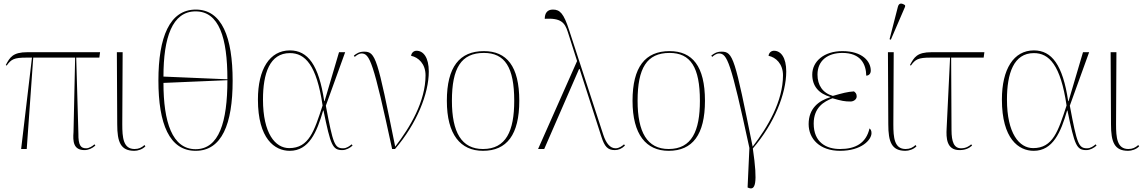

<svg xmlns="http://www.w3.org/2000/svg" viewBox="-20 -825 6339 1063"><path d="M97 0H128L164 -506H396L387 -94C383 -42 386 6 448 6C469 6 490 -3 508 -19L503 -26C492 -16 474 -4 457 -4C428 -4 413 -19 414 -86L402 -506H530L534 -536H132C51 -536 35 -508 12 -465L17 -462C42 -497 58 -506 126 -506H157Z M724 10C743 10 769 2 785 -15L780 -22C764 -8 749 0 725 0C662 0 657 -64 657 -137L659 -536H627L629 -137C629 -38 648 10 724 10Z M1063 10C1208 10 1268 -138 1268 -378C1268 -618 1209 -772 1064 -772C919 -772 857 -619 857 -379C857 -139 918 10 1063 10ZM1239 -386 885 -401C885 -616 933 -762 1063 -762C1193 -762 1239 -616 1239 -386ZM1063 1C933 1 885 -150 885 -366L1239 -381C1239 -150 1193 1 1063 1Z M1584 10C1690 10 1734 -92 1769 -213H1771C1811 -19 1821 6 1876 6C1896 6 1918 -6 1932 -19L1927 -26C1915 -16 1899 -4 1880 -4C1833 -4 1824 -26 1784 -240L1891 -536H1857L1777 -265H1775C1745 -466 1684 -546 1585 -546C1473 -546 1408 -442 1408 -274C1408 -56 1501 10 1584 10ZM1581 -5C1504 -5 1436 -86 1436 -274C1436 -418 1473 -531 1585 -531C1669 -531 1733 -466 1766 -241C1720 -100 1691 -5 1581 -5Z M2151 0H2167C2288 -141 2354 -307 2354 -429C2354 -507 2324 -544 2286 -544C2271 -544 2258 -533 2256 -516C2296 -508 2336 -472 2336 -408C2336 -264 2251 -121 2168 -13C2069 -504 2060 -539 1996 -539C1968 -539 1953 -528 1939 -517L1944 -510C1956 -521 1970 -529 1981 -529C2027 -529 2046 -487 2151 0Z M2654 10C2786 10 2855 -79 2855 -267C2855 -459 2785 -542 2659 -542C2524 -542 2454 -454 2454 -267C2454 -79 2530 10 2654 10ZM2654 0C2535 0 2482 -93 2482 -267C2482 -448 2533 -532 2659 -532C2775 -532 2827 -453 2827 -267C2827 -100 2782 0 2654 0Z M2959 0H2993L3186 -443H3189L3310 -67C3327 -14 3344 6 3384 6C3403 6 3422 -1 3440 -19L3435 -26C3425 -17 3408 -4 3388 -4C3359 -4 3336 -30 3320 -79L3131 -658C3101 -751 3080 -772 3041 -772C3010 -772 2996 -752 2996 -721C3085 -726 3107 -701 3124 -647L3175 -487Z M3682 10C3814 10 3883 -79 3883 -267C3883 -459 3813 -542 3687 -542C3552 -542 3482 -454 3482 -267C3482 -79 3558 10 3682 10ZM3682 0C3563 0 3510 -93 3510 -267C3510 -448 3561 -532 3687 -532C3803 -532 3855 -453 3855 -267C3855 -100 3810 0 3682 0Z M4124 215C4161 230 4177 196 4148 -3C4267 -141 4333 -307 4333 -429C4333 -507 4303 -544 4265 -544C4250 -544 4237 -533 4235 -516C4275 -508 4315 -472 4315 -408C4315 -264 4230 -121 4147 -13C4048 -504 4039 -539 3975 -539C3947 -539 3932 -528 3918 -517L3923 -510C3935 -521 3949 -529 3960 -529C4006 -529 4025 -487 4129 -6L4119 213Z M4631 10C4750 10 4805 -51 4805 -88C4805 -103 4800 -109 4794 -114C4775 -32 4716 0 4631 0C4555 0 4485 -36 4485 -141C4485 -230 4542 -263 4589 -281C4640 -266 4658 -263 4689 -263C4705 -263 4723 -274 4723 -291C4723 -306 4717 -312 4708 -319C4673 -317 4643 -309 4591 -294C4535 -310 4506 -353 4506 -412C4506 -490 4563 -532 4644 -532C4745 -532 4775 -470 4776 -406C4787 -406 4801 -414 4801 -434C4801 -485 4755 -542 4644 -542C4542 -542 4477 -485 4477 -412C4477 -348 4513 -307 4578 -288V-287C4513 -268 4457 -225 4457 -138C4457 -56 4519 10 4631 10Z M4912 -605 4991 -788V-796C4974 -808 4957 -811 4951 -787L4905 -608ZM4993 10C5012 10 5038 2 5054 -15L5049 -22C5033 -8 5018 0 4994 0C4931 0 4926 -64 4926 -137L4928 -536H4896L4898 -137C4898 -38 4917 10 4993 10Z M5292 6C5323 6 5344 -3 5362 -19L5357 -26C5346 -16 5328 -4 5301 -4C5262 -4 5248 -39 5248 -106L5246 -506H5426L5430 -536H5138C5057 -536 5041 -508 5018 -465L5023 -462C5048 -497 5064 -506 5132 -506H5240L5221 -114C5218 -62 5220 6 5292 6Z M5703 10C5809 10 5853 -92 5888 -213H5890C5930 -19 5940 6 5995 6C6015 6 6037 -6 6051 -19L6046 -26C6034 -16 6018 -4 5999 -4C5952 -4 5943 -26 5903 -240L6010 -536H5976L5896 -265H5894C5864 -466 5803 -546 5704 -546C5592 -546 5527 -442 5527 -274C5527 -56 5620 10 5703 10ZM5700 -5C5623 -5 5555 -86 5555 -274C5555 -418 5592 -531 5704 -531C5788 -531 5852 -466 5885 -241C5839 -100 5810 -5 5700 -5Z M6226 10C6245 10 6271 2 6287 -15L6282 -22C6266 -8 6251 0 6227 0C6164 0 6159 -64 6159 -137L6161 -536H6129L6131 -137C6131 -38 6150 10 6226 10Z"/></svg>

Font: Noto Serif Display Thin
Style: Regular
Weight: 100
Designer: Monotype Design Team
Foundry: Monotype Imaging Inc.
Version: Version 2.009